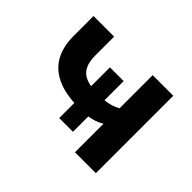

<svg xmlns="http://www.w3.org/2000/svg" viewBox="-108 -683 870 870"><g transform="rotate(45 327.5 -248.0)"><path d="M440 0V-183Q417 -169 392 -162.5Q367 -156 340 -155L368 -176V-59H280V-176L311 -155Q226 -155 171 -180Q116 -205 89.5 -252.5Q63 -300 63 -368V-496H195V-376Q195 -333 208.5 -308Q222 -283 249 -272Q276 -261 315 -260L280 -247V-384H368V-247L342 -260Q369 -260 394 -265.5Q419 -271 442 -284V-496H574V0Z"/></g></svg>

Font: Nunito Sans 9pt
Style: Bold
Weight: 700
Version: Version 3.101;gftools[0.9.27]